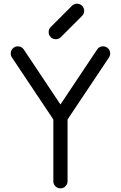

<svg xmlns="http://www.w3.org/2000/svg" viewBox="-20 -1036 665 1056"><path d="M351.6 -39.1Q351.6 -22.9 340.1 -11.5Q328.6 0 312.5 0Q296.4 0 284.9 -11.5Q273.4 -22.9 273.4 -39.1V-378.9L45.4 -720.2Q39.1 -730 39.1 -742.2Q39.1 -758.3 50.5 -769.8Q62 -781.2 78.1 -781.2Q98.1 -781.2 109.9 -765.1L312.5 -461.4L515.1 -765.1Q526.9 -781.2 546.9 -781.2Q563 -781.2 574.5 -769.8Q585.9 -758.3 585.9 -742.2Q585.9 -730 579.6 -720.2L351.6 -378.9ZM432.1 -949.2 313.5 -830.6Q302.2 -820.3 286.6 -820.3Q270.5 -820.3 259 -831.8Q247.6 -843.3 247.6 -859.4Q247.6 -874.5 257.3 -885.7L376 -1004.4Q387.7 -1015.6 403.8 -1015.6Q419.9 -1015.6 431.4 -1004.2Q442.9 -992.7 442.9 -976.6Q442.9 -960.9 432.1 -949.2Z"/></svg>

Font: Comfortaa
Style: Regular
Weight: 400
Designer: Johan Aakerlund
Foundry: Johan Aakerlund
Version: Version 2.001; ttfautohint (v1.4.1)